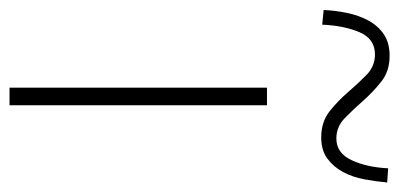

<svg xmlns="http://www.w3.org/2000/svg" viewBox="-286 -586 818 393"><g transform="rotate(90 122.5 -389.0)"><path d="M207 -638Q233 -638 250 -650.5Q267 -663 277.5 -682.5Q288 -702 292.5 -726Q297 -750 299 -773L270 -775Q268 -732 253.5 -700.5Q239 -669 209 -669Q185 -669 167.5 -686Q150 -703 132 -723.5Q114 -744 92.5 -761Q71 -778 40 -778Q13 -778 -4.5 -766Q-22 -754 -32.5 -734.5Q-43 -715 -48 -691Q-53 -667 -54 -643L-24 -640Q-22 -685 -8.5 -716.5Q5 -748 37 -748Q61 -748 78.5 -731Q96 -714 114 -693Q132 -672 153.5 -655Q175 -638 207 -638ZM141 -527H105V0H141Z"/></g></svg>

Font: Spoqa Han Sans Neo Thin
Style: Regular
Weight: 100
Designer: [Spoqa Han Sans Neo] Dong-huui Kim  Younghwa Kang  Yujin Lee  [Noto Sans] Ryoko NISHIZUKA  (kana & ideographs); Paul D. 
Foundry: Spoqa (http://www.spoqa-han-sans.com)
Version: Version 1.100;hotconv 1.0.109;makeotfexe 2.5.65596